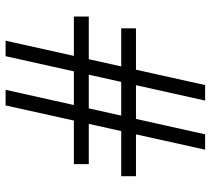

<svg xmlns="http://www.w3.org/2000/svg" viewBox="-52 -664 716 651"><g transform="rotate(-90 305.5 -338.0)"><path d="M343 0H290.5L441 -676.5H493.5ZM176 0H124L274 -676.5H327ZM535.5 -284.5V-234.5H34V-284.5ZM575.5 -445V-394.5H75V-445Z"/></g></svg>

Font: Newsreader 16pt SemiBold
Style: Regular
Weight: 600
Designer: Hugues Gentile
Foundry: Production Type
Version: Version 1.003